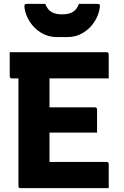

<svg xmlns="http://www.w3.org/2000/svg" viewBox="-20 -969 640 989"><path d="M30 -700H529Q533 -700 535 -698.5Q537 -697 538.5 -695Q540 -693 540 -689Q540 -655 540 -627.5Q540 -600 540 -565H41Q38 -565 35.5 -566.5Q33 -568 31.5 -570.5Q30 -573 30 -576Q30 -611 30 -638.5Q30 -666 30 -700ZM176 -416H469Q473 -416 475 -414.5Q477 -413 478.5 -411Q480 -409 480 -405Q480 -382 480 -362Q480 -342 480 -324Q480 -306 480 -286H176ZM86 0Q83 0 81 -0.5Q79 -1 77.5 -2.5Q76 -4 75.5 -6Q75 -8 75 -11Q75 -31 75 -79.5Q75 -128 75 -194.5Q75 -261 75 -335.5Q75 -410 75 -483Q75 -556 75 -616H243L235 -592Q235 -568 235 -543.5Q235 -519 235 -495Q235 -451 235 -405.5Q235 -360 235 -315Q235 -270 235 -224.5Q235 -179 235 -135H528Q534 -135 537 -132Q540 -129 540 -124Q540 -91 540 -62Q540 -33 540 0ZM387 -949Q410 -949 433.5 -949Q457 -949 480 -949Q490 -949 493 -945.5Q496 -942 494 -930Q489 -892 466.5 -857Q444 -822 408 -800Q372 -778 327 -778H273Q228 -778 192 -800Q156 -822 133.5 -857Q111 -892 106 -930Q105 -942 107.5 -945.5Q110 -949 120 -949Q143 -949 166.5 -949Q190 -949 213 -949Q225 -919 245.5 -907Q266 -895 300 -895Q334 -895 354.5 -907Q375 -919 387 -949Z"/></svg>

Font: Recursive Monospace ExtraBold
Style: Regular
Weight: 800
Version: Version 1.047